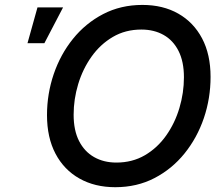

<svg xmlns="http://www.w3.org/2000/svg" viewBox="-20 -758 918 788"><path d="M453.1 10.3Q369.1 10.3 305.9 -25.4Q242.7 -61 207.8 -127.2Q172.9 -193.4 172.9 -285.6Q172.9 -372.6 200.4 -453.6Q228 -534.7 279.5 -598.6Q331.1 -662.6 403.3 -700.2Q475.6 -737.8 564.5 -737.8Q648.9 -737.8 711.7 -702.1Q774.4 -666.5 809.3 -600.6Q844.2 -534.7 844.2 -442.4Q844.2 -354.5 816.7 -273.4Q789.1 -192.4 737.5 -128.4Q686 -64.5 614 -27.1Q542 10.3 453.1 10.3ZM457.5 -90.8Q522.9 -90.8 574.5 -120.8Q626 -150.9 661.9 -201.7Q697.8 -252.4 716.3 -314.7Q734.9 -377 734.9 -440.9Q734.9 -504.9 712.9 -548.6Q690.9 -592.3 651.6 -614.5Q612.3 -636.7 560.1 -636.7Q494.6 -636.7 443.1 -606.4Q391.6 -576.2 355.7 -525.6Q319.8 -475.1 301 -413.1Q282.2 -351.1 282.2 -287.1Q282.2 -223.1 304.4 -179.4Q326.7 -135.7 366.2 -113.3Q405.8 -90.8 457.5 -90.8ZM92.8 -580.6 133.8 -727.5H238.8L162.1 -580.6Z"/></svg>

Font: Inter 17pt Medium
Style: Italic
Weight: 500
Italic angle: -9.3988°
Version: Version 4.001;git-66647c0bb